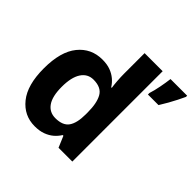

<svg xmlns="http://www.w3.org/2000/svg" viewBox="-188 -946 1142 1142"><g transform="rotate(45 382.5 -375.0)"><path d="M252 10Q162 10 104.5 -61.5Q47 -133 47 -272Q47 -413 105 -484.5Q163 -556 257 -556Q296 -556 324.5 -545.5Q353 -535 374.5 -517Q396 -499 410 -476H415Q412 -494 409.5 -526.5Q407 -559 407 -586V-760H559V0H443L413 -71H407Q393 -48 372 -30Q351 -12 321.5 -1Q292 10 252 10ZM305 -111Q367 -111 392 -146.5Q417 -182 417 -255V-271Q417 -350 393 -392Q369 -434 304 -434Q255 -434 227.5 -392Q200 -350 200 -270Q200 -190 227.5 -150.5Q255 -111 305 -111ZM765 -750Q755 -728 742.5 -703.5Q730 -679 715.5 -653Q701 -627 684 -600H595V-613Q600 -628 604.5 -646.5Q609 -665 613 -685Q617 -705 620 -724.5Q623 -744 625 -760H765Z"/></g></svg>

Font: Noto Sans Lao UI
Style: Regular
Weight: 400
Designer: Monotype Design Team
Foundry: Monotype Imaging Inc.
Version: Version 2.000